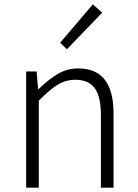

<svg xmlns="http://www.w3.org/2000/svg" viewBox="-20 -861 633 881"><path d="M100 0V-533H148L155 -452H157Q204 -498 246.5 -522.5Q289 -547 339 -547Q501 -547 501 -341V0H443V-333Q443 -417 415 -456Q387 -495 326 -495Q282 -495 245 -472.5Q208 -450 158 -399V0ZM287 -635 256 -665 406 -841 449 -803Z"/></svg>

Font: Noto Sans Korean Light
Style: Regular
Weight: 300
Designer: Ryoko NISHIZUKA  (kana & ideographs); Paul D. Hunt (Latin, Greek & Cyrillic); Wenlong ZHANG  (bopomofo); Sandoll Communi
Foundry: Adobe Systems Incorporated
Version: Version 1.000;PS 1;hotconv 1.0.78;makeotf.lib2.5.61930